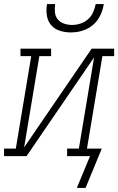

<svg xmlns="http://www.w3.org/2000/svg" viewBox="-54 -770 583 947"><path d="M295 -610Q267 -610 240.5 -618.5Q214 -627 197.5 -647Q181 -667 177 -694.5Q173 -722 178 -750H218Q215 -730 217 -709.5Q219 -689 231 -674.5Q243 -660 262 -653.5Q281 -647 301 -647Q322 -647 342.5 -653.5Q363 -660 379.5 -674.5Q396 -689 405 -709Q414 -729 418 -750H458Q455 -731 448.5 -712.5Q442 -694 431 -677Q420 -660 404 -646.5Q388 -633 370 -625Q352 -617 333 -613.5Q314 -610 295 -610ZM325 157 390 0H277V-37H335L410 -487L77 0H-34V-37H24L100 -493H47V-530H198V-493H140L65 -43L398 -530H509V-493H451L375 -37H448L368 157Z"/></svg>

Font: Iosevka Slab XLtObl
Style: Regular
Weight: 200
Italic angle: -9°
Monospace: yes
Designer: Belleve Invis
Foundry: Belleve Invis
Version: Version 11.1.1; ttfautohint (v1.8.3)